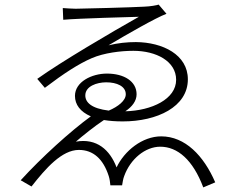

<svg xmlns="http://www.w3.org/2000/svg" viewBox="-20 -779 1040 835"><path d="M351 -364C351 -404 401 -421 442 -421C488 -421 527 -404 527 -369C527 -341 493 -315 453 -298C379 -307 351 -333 351 -364ZM670 -759C661 -756 635 -751 607 -750C559 -747 332 -741 309 -741C290 -741 270 -743 253 -744L255 -693C322 -699 546 -705 584 -706C465 -639 247 -511 142 -436L175 -397C258 -460 323 -502 379 -526C432 -549 505 -558 560 -558C659 -558 746 -513 746 -432C746 -348 640 -298 525 -295C555 -315 574 -340 574 -369C574 -425 520 -459 445 -459C379 -459 306 -423 306 -362C306 -324 329 -293 375 -273C287 -209 160 -94 70 5L117 32C179 -47 249 -127 323 -127C385 -127 429 -88 453 -13C457 -1 459 16 460 27H511C513 17 515 -1 520 -13C547 -88 612 -141 677 -141C752 -141 819 -84 864 36L916 14C866 -102 785 -186 681 -186C599 -186 521 -123 487 -51C458 -127 401 -179 310 -163C340 -189 391 -230 432 -257C456 -253 483 -251 514 -251C663 -251 797 -314 797 -434C797 -541 688 -595 571 -596C533 -596 493 -592 452 -582C531 -629 658 -702 704 -719Z"/></svg>

Font: Source Han Sans SC Light
Style: Regular
Weight: 300
Designer: Ryoko NISHIZUKA (kana & ideographs); Paul D. Hunt (Latin, Greek & Cyrillic); Wenlong ZHANG (bopomofo); Sandoll Communica
Foundry: Adobe Systems Incorporated
Version: Version 1.004;PS 1.004;hotconv 1.0.82;makeotf.lib2.5.63406